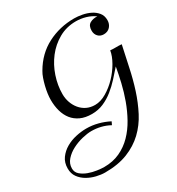

<svg xmlns="http://www.w3.org/2000/svg" viewBox="-243 -902 1155 1251"><g transform="rotate(-30 335.0 -276.5)"><path d="M505 -762Q532 -762 564 -756Q596 -750 623.5 -736.5Q651 -723 669.5 -700.5Q688 -678 688 -644Q688 -615 670 -595Q652 -575 622 -575Q596 -575 580 -592Q564 -609 564 -635Q564 -673 587.5 -686.5Q611 -700 643 -698Q614 -719 578 -729.5Q542 -740 506 -740Q434 -740 376 -707Q318 -674 277.5 -621.5Q237 -569 215 -503.5Q193 -438 193 -372Q193 -339 203.5 -309Q214 -279 233.5 -255.5Q253 -232 280.5 -218.5Q308 -205 343 -205Q385 -205 429 -231Q473 -257 510 -295.5Q547 -334 573 -379.5Q599 -425 605 -464Q627 -462 647.5 -462.5Q668 -463 690 -461Q673 -385 656.5 -305.5Q640 -226 616 -151.5Q592 -77 558 -11.5Q524 54 472.5 103Q421 152 349.5 180.5Q278 209 179 209Q149 209 114 200.5Q79 192 49 174.5Q19 157 -0.5 130Q-20 103 -20 65Q-20 20 3 -11.5Q26 -43 60.5 -63Q95 -83 136 -92Q177 -101 214 -101Q258 -101 300.5 -90Q343 -79 382 -59L371 -36Q340 -53 305.5 -61.5Q271 -70 235 -70Q205 -70 165.5 -60.5Q126 -51 90 -32.5Q54 -14 29 14Q4 42 4 78Q4 107 25.5 125.5Q47 144 77 155Q107 166 139 170.5Q171 175 192 175Q258 175 310.5 150.5Q363 126 403.5 84.5Q444 43 474 -11Q504 -65 525.5 -124Q547 -183 561 -243Q575 -303 584 -355Q556 -323 525 -289Q494 -255 459 -227Q424 -199 383.5 -181.5Q343 -164 296 -164Q246 -164 210.5 -180.5Q175 -197 152.5 -225.5Q130 -254 119 -293Q108 -332 108 -378Q108 -399 111.5 -424.5Q115 -450 121.5 -476.5Q128 -503 136.5 -527.5Q145 -552 156 -570Q212 -667 304 -714.5Q396 -762 505 -762Z"/></g></svg>

Font: Lucien Schoenschriftv CAT
Style: Regular
Weight: 400
Designer: Lucian Bernhard 1928
Foundry: CAT-Fonts Peter Wiegel
Version: Version 1.000